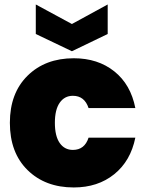

<svg xmlns="http://www.w3.org/2000/svg" viewBox="-20 -827 647 854"><path d="M23.9 -280.8Q23.9 -412.6 102.5 -490.2Q181.2 -567.9 308.1 -567.9Q415.5 -567.9 488.5 -509.5Q561.5 -451.2 582 -346.2H374Q356 -400.9 304.2 -400.9Q267.1 -400.9 245.6 -370.1Q224.1 -339.4 224.1 -280.8Q224.1 -221.7 245.6 -190.9Q267.1 -160.2 304.2 -160.2Q356.4 -160.2 374 -214.8H582Q561 -110.8 488 -52Q415 6.8 308.1 6.8Q181.2 6.8 102.5 -70.6Q23.9 -147.9 23.9 -280.8ZM299.8 -720.2 459 -807.1V-675.8L299.8 -599.1L139.2 -675.8V-807.1Z"/></svg>

Font: Poppins ExtraBold
Style: Regular
Weight: 800
Designer: Ninad Kale (Devanagari), Jonny Pinhorn (Latin)
Foundry: Indian Type Foundry
Version: Version 3.200;PS 1.000;hotconv 16.6.54;makeotf.lib2.5.65590